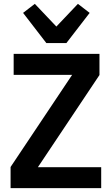

<svg xmlns="http://www.w3.org/2000/svg" viewBox="-20 -978 580 998"><path d="M506 0H35V-110L355 -589H51V-698H497V-588L177 -109H506ZM221 -754 100 -911 161 -958 273 -840 385 -958 446 -911 325 -754Z"/></svg>

Font: IBM Plex Sans Cond SmBld
Style: Regular
Weight: 600
Width: 3
Designer: Mike Abbink, Paul van der Laan, Pieter van Rosmalen
Foundry: Bold Monday
Version: Version 1.3